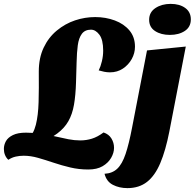

<svg xmlns="http://www.w3.org/2000/svg" viewBox="-65 -770 1004 990"><path d="M135 -29 77 -50Q108 -79 120 -127Q132 -175 134 -243.5Q136 -312 135 -401Q135 -471 160 -524Q185 -577 228 -612.5Q271 -648 322 -665Q373 -682 426 -682Q480 -682 527 -664.5Q574 -647 602.5 -613Q631 -579 631 -529Q631 -496 614.5 -466Q598 -436 569 -416.5Q540 -397 502 -397Q487 -397 472 -400Q457 -403 444 -407Q454 -427 460.5 -454.5Q467 -482 467 -509Q467 -565 447.5 -591Q428 -617 404 -617Q373 -617 357 -595.5Q341 -574 336 -536Q331 -498 330 -449Q329 -400 327 -346Q325 -279 316.5 -230Q308 -181 287.5 -145Q267 -109 230 -81.5Q193 -54 135 -29ZM390 104Q342 104 297.5 93.5Q253 83 211.5 69Q170 55 131.5 44Q93 33 57 33Q36 33 16 37.5Q-4 42 -22 54Q-33 44 -39 29.5Q-45 15 -45 -2Q-45 -23 -34.5 -42Q-24 -61 1.5 -73.5Q27 -86 69 -86Q112 -86 150.5 -80Q189 -74 223 -66Q257 -58 288 -52Q319 -46 349 -46Q380 -46 409 -55Q438 -64 469 -87Q496 -78 509.5 -56Q523 -34 523 -8Q523 18 508 44Q493 70 464 87Q435 104 390 104ZM592 200Q550 200 517 183Q484 166 474 126Q514 124 539.5 100Q565 76 582.5 24Q600 -28 616 -112L693 -510L893 -530L808 -91Q789 6 761.5 71Q734 136 693 168Q652 200 592 200ZM811 -590Q765 -590 734.5 -610Q704 -630 704 -668Q704 -707 736.5 -728.5Q769 -750 815 -750Q861 -750 890 -729Q919 -708 919 -670Q919 -631 888 -610.5Q857 -590 811 -590Z"/></svg>

Font: Sansita Swashed Light ExtraBold
Style: Regular
Weight: 800
Version: Version 1.003